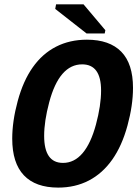

<svg xmlns="http://www.w3.org/2000/svg" viewBox="-20 -851 640 881"><path d="M247.1 9.8Q143.1 9.8 89.6 -46.6Q36.1 -103 36.1 -214.8Q36.1 -294.9 61.3 -387.5Q86.4 -480 130.4 -542.2Q174.3 -604.5 237.1 -636.7Q299.8 -668.9 378.9 -668.9Q482.4 -668.9 536.4 -613.8Q590.3 -558.6 590.3 -447.8Q590.3 -367.7 564.9 -274.7Q539.6 -181.6 494.9 -118.4Q450.2 -55.2 387.7 -22.7Q325.2 9.8 247.1 9.8ZM443.8 -435.5Q443.8 -555.7 356.9 -555.7Q304.7 -555.7 266.8 -512.2Q229 -468.8 205.8 -381.8Q182.6 -294.9 182.6 -227.5Q182.6 -103.5 269 -103.5Q320.8 -103.5 358.9 -148.2Q397 -192.9 420.4 -280Q443.8 -367.2 443.8 -435.5ZM377.4 -697.3 233.4 -810.1 237.3 -831.1H363.3L463.4 -712.4L460.4 -697.3Z"/></svg>

Font: Cousine
Style: Bold Italic
Weight: 700
Italic angle: -12°
Monospace: yes
Designer: Steve Matteson
Foundry: Ascender Corporation
Version: Version 1.20